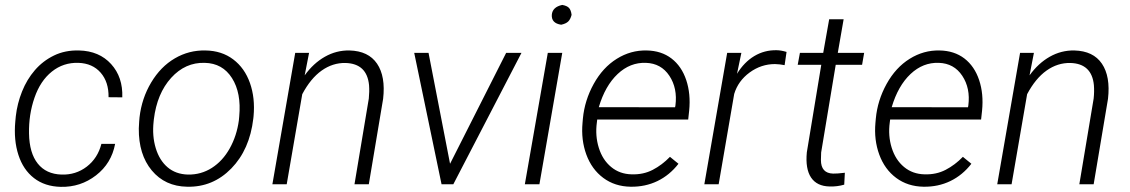

<svg xmlns="http://www.w3.org/2000/svg" viewBox="-20 -741 4545 772"><path d="M227.1 -39.1Q284.7 -37.1 328.9 -71Q373 -105 387.7 -162.6H442.9Q428.2 -84 366 -35.9Q303.7 12.2 224.1 10.3Q160.2 8.8 116.7 -24.9Q73.2 -58.6 54 -118.2Q34.7 -177.7 41.5 -252.4L43.5 -273.4Q49.3 -324.7 68.6 -373Q87.9 -421.4 120.1 -458.7Q152.3 -496.1 197 -517.8Q241.7 -539.6 297.9 -538.1Q378.9 -536.1 426.8 -483.4Q474.6 -430.7 471.7 -349.6L416.5 -350.1Q417.5 -411.1 384.8 -448.7Q352.1 -486.3 295.4 -488.3Q234.9 -490.2 188.5 -453.1Q142.1 -416 118.7 -348.1Q95.2 -280.3 96.7 -204.1Q98.1 -125.5 131.8 -83.3Q165.5 -41 227.1 -39.1Z M541 -269Q549.8 -345.7 587.9 -409.4Q626 -473.1 682.9 -506.3Q739.7 -539.6 806.2 -538.1Q871.6 -537.1 917.7 -502.2Q963.9 -467.3 985.1 -407Q1006.3 -346.7 999.5 -273.4L998.5 -264.2Q983.9 -139.2 909.9 -63.5Q835.9 12.2 732.4 9.8Q643.6 8.3 590.3 -55.7Q537.1 -119.6 538.1 -224.6L539.6 -252.4ZM597.7 -252.4Q591.3 -194.3 606.2 -145.3Q621.1 -96.2 653.8 -68.4Q686.5 -40.5 735.4 -39.1Q788.1 -38.1 831.8 -65.9Q875.5 -93.8 903.8 -144.5Q932.1 -195.3 940.4 -256.8L941.9 -272.9Q950.7 -367.2 912.8 -427Q875 -486.8 803.2 -488.3Q725.1 -490.7 668.2 -428Q611.3 -365.2 598.6 -261.2Z M1222.7 -528.3 1205.1 -438Q1240.2 -486.8 1286.4 -512.9Q1332.5 -539.1 1385.3 -538.1Q1461.4 -536.1 1496.1 -484.9Q1530.8 -433.6 1520.5 -343.8L1462.9 0H1405.3L1462.9 -344.7Q1465.8 -372.6 1463.9 -398.4Q1455.6 -485.4 1369.1 -487.8Q1317.9 -488.8 1273.4 -457.3Q1229 -425.8 1195.3 -362.3L1132.8 0H1075.2L1167 -528.3Z M1789.6 -82.5 2015.1 -528.3H2076.7L1802.7 0H1755.4L1645.5 -528.3H1703.1Z M2148.9 0H2090.3L2182.6 -528.3H2240.7ZM2198.7 -681.2Q2201.2 -712.9 2240.7 -721.2Q2259.8 -717.8 2267.8 -709.2Q2275.9 -700.7 2278.3 -681.2Q2273.4 -662.6 2264.2 -654.1Q2254.9 -645.5 2236.3 -641.6Q2196.8 -647.5 2198.7 -681.2Z M2515.6 9.8Q2452.1 8.8 2405.8 -25.6Q2359.4 -60.1 2337.6 -119.4Q2315.9 -178.7 2322.3 -247.6L2323.7 -264.2Q2330.6 -337.4 2367.2 -403.6Q2403.8 -469.7 2460 -504.6Q2516.1 -539.6 2580.1 -538.1Q2639.2 -537.1 2679.9 -505.9Q2720.7 -474.6 2739.3 -418.9Q2757.8 -363.3 2751 -295.9L2747.1 -260.3H2381.3L2379.9 -248.5Q2372.6 -195.3 2387.7 -146.7Q2402.8 -98.1 2437.3 -69.6Q2471.7 -41 2520 -40Q2566.9 -38.6 2604.5 -58.1Q2642.1 -77.6 2673.8 -110.4L2708 -82.5Q2672.4 -36.6 2623.3 -12.9Q2574.2 10.7 2515.6 9.8ZM2577.1 -488.3Q2513.7 -490.7 2463.4 -443.4Q2413.1 -396 2387.7 -310.1L2694.3 -309.6L2695.8 -316.9Q2704.6 -386.2 2671.4 -436.3Q2638.2 -486.3 2577.1 -488.3Z M3134.8 -479Q3115.7 -482.9 3096.2 -483.4Q3040.5 -483.4 2994.1 -449.5Q2947.8 -415.5 2932.1 -363.3L2869.6 0H2812L2903.8 -528.3H2960.9L2943.4 -444.3Q2972.2 -491.2 3012.9 -515.6Q3053.7 -540 3102.5 -539.1Q3119.6 -539.1 3142.6 -532.2Z M3372.1 -663.6 3348.6 -528.3H3454.6L3446.3 -480.5H3340.3L3281.7 -127.9L3280.8 -97.7Q3280.8 -44.4 3329.6 -43Q3344.7 -42.5 3377 -46.4L3374.5 1.5Q3345.7 9.8 3315.9 8.8Q3264.6 7.8 3241.2 -27.1Q3217.8 -62 3224.1 -128.4L3282.2 -480.5H3187.5L3196.3 -528.3H3290L3314 -663.6Z M3693.4 9.8Q3629.9 8.8 3583.5 -25.6Q3537.1 -60.1 3515.4 -119.4Q3493.7 -178.7 3500 -247.6L3501.5 -264.2Q3508.3 -337.4 3544.9 -403.6Q3581.5 -469.7 3637.7 -504.6Q3693.8 -539.6 3757.8 -538.1Q3816.9 -537.1 3857.7 -505.9Q3898.4 -474.6 3917 -418.9Q3935.5 -363.3 3928.7 -295.9L3924.8 -260.3H3559.1L3557.6 -248.5Q3550.3 -195.3 3565.4 -146.7Q3580.6 -98.1 3615 -69.6Q3649.4 -41 3697.8 -40Q3744.6 -38.6 3782.2 -58.1Q3819.8 -77.6 3851.6 -110.4L3885.7 -82.5Q3850.1 -36.6 3801 -12.9Q3752 10.7 3693.4 9.8ZM3754.9 -488.3Q3691.4 -490.7 3641.1 -443.4Q3590.8 -396 3565.4 -310.1L3872.1 -309.6L3873.5 -316.9Q3882.3 -386.2 3849.1 -436.3Q3815.9 -486.3 3754.9 -488.3Z M4137.2 -528.3 4119.6 -438Q4154.8 -486.8 4200.9 -512.9Q4247.1 -539.1 4299.8 -538.1Q4376 -536.1 4410.6 -484.9Q4445.3 -433.6 4435.1 -343.8L4377.4 0H4319.8L4377.4 -344.7Q4380.4 -372.6 4378.4 -398.4Q4370.1 -485.4 4283.7 -487.8Q4232.4 -488.8 4188 -457.3Q4143.6 -425.8 4109.9 -362.3L4047.4 0H3989.7L4081.5 -528.3Z"/></svg>

Font: RobotoInd Light
Style: Italic
Weight: 300
Italic angle: -12°
Designer: Google
Version: Version 2.001151; 2014